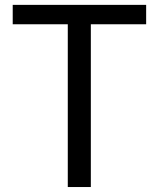

<svg xmlns="http://www.w3.org/2000/svg" viewBox="-20 -753 639 773"><path d="M252.9 0V-655.3H31.2V-733.4H568.4V-655.3H345.7V0Z"/></svg>

Font: Bpmf Zihi Sans Regular
Style: Regular
Weight: 400
Foundry: But Ko
Version: Version 1.320